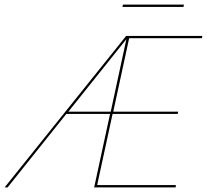

<svg xmlns="http://www.w3.org/2000/svg" viewBox="-49 -814 899 834"><path d="M748 -784H483L485 -794H750ZM512 -648 443 -329H725L723 -319H440L373 -10H715L714 0H360L429 -319H239L-16 0H-29L499 -658H830L828 -648ZM432 -329 500 -644 248 -329Z"/></svg>

Font: Ysabeau Infant Hairline
Style: Italic
Weight: 100
Italic angle: -12°
Designer: Christian Thalmann (Catharsis Fonts)
Version: Version 0.003